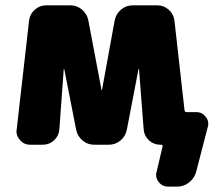

<svg xmlns="http://www.w3.org/2000/svg" viewBox="-20 -567 820 725"><path d="M363.3 -227.5Q363.3 -226.6 364.3 -226.6Q365.2 -226.6 365.2 -227.5L413.1 -490.2Q418 -514.6 437 -530.8Q456.1 -546.9 481.4 -546.9H574.2Q598.6 -546.9 617.2 -530.3Q635.7 -513.7 638.7 -489.3L676.8 -150.4Q677.7 -143.6 685.5 -143.6H721.7Q743.2 -143.6 756.8 -126Q766.6 -114.3 766.6 -99.6Q766.6 -93.8 764.6 -87.9L720.7 82Q713.9 106.4 693.8 122.1Q673.8 137.7 648.4 137.7H615.2Q592.8 137.7 579.1 120.1Q569.3 107.4 569.3 92.8Q569.3 87.9 571.3 82L593.8 -13.7Q595.7 -20.5 587.9 -20.5H585Q560.5 -20.5 542.5 -37.1Q524.4 -53.7 522.5 -78.1L504.9 -305.7Q504.9 -305.7 503.9 -306.2Q502.9 -306.6 502.9 -305.7L459 -77.1Q454.1 -52.7 435.1 -36.6Q416 -20.5 390.6 -20.5H335.9Q310.5 -20.5 291.5 -36.6Q272.5 -52.7 267.6 -77.1L222.7 -305.7Q222.7 -306.6 221.7 -306.2Q220.7 -305.7 220.7 -305.7L204.1 -78.1Q202.1 -53.7 184.1 -37.1Q166 -20.5 141.6 -20.5H93.8Q70.3 -20.5 55.7 -38.1Q42 -52.7 42 -71.3Q42 -74.2 43 -78.1L89.8 -489.3Q92.8 -513.7 111.3 -530.3Q129.9 -546.9 154.3 -546.9H245.1Q270.5 -546.9 289.6 -530.8Q308.6 -514.6 313.5 -490.2Z"/></svg>

Font: Gen Jyuu Gothic Heavy
Style: Bold
Weight: 900
Designer: [Source Han Sans]
Ryoko NISHIZUKA  (kana & ideographs); Paul D. Hunt (Latin, Greek & Cyrillic); Wenlong ZHANG  (bopomofo
Version: Version 1.002.20150607